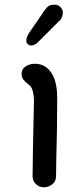

<svg xmlns="http://www.w3.org/2000/svg" viewBox="-20 -787 360 819"><path d="M92 -612Q92 -627 103 -645L171 -744Q179 -756 188 -761.5Q197 -767 215 -767Q227 -767 237.5 -757Q248 -747 248 -733Q248 -723 244 -713.5Q240 -704 234 -699L141 -606Q128 -593 112 -593Q105 -593 98.5 -599Q92 -605 92 -612ZM119 -35Q119 -105 125 -357Q125 -378 120 -397.5Q115 -417 104 -425Q89 -436 80.5 -446.5Q72 -457 72 -473Q72 -492 89 -503.5Q106 -515 129 -515Q172 -515 198 -478Q224 -441 224 -369Q224 -240 220 -100L219 -35Q219 -13 202.5 -0.5Q186 12 167 12Q149 12 134 -1Q119 -14 119 -35Z"/></svg>

Font: Tsukimi Rounded SemiBold
Style: Regular
Weight: 600
Designer: Takashi Funayama
Foundry: Takashi Funayama
Version: Version 1.032; ttfautohint (v1.8.3)